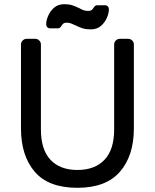

<svg xmlns="http://www.w3.org/2000/svg" viewBox="-20 -885 738 915"><path d="M618 -673V-273Q618 -143 551.5 -66.5Q485 10 349 10Q211 10 145.5 -66.5Q80 -143 80 -273V-673Q80 -684 88 -692Q96 -700 107 -700H148Q159 -700 167 -692Q175 -684 175 -673V-268Q175 -172 220.5 -123.5Q266 -75 349 -75Q432 -75 478 -123.5Q524 -172 524 -268V-673Q524 -684 532 -692Q540 -700 551 -700H591Q602 -700 610 -692Q618 -684 618 -673ZM273 -762Q269 -756 265.5 -753Q262 -750 256 -750H219Q210 -750 205 -755.5Q200 -761 200 -769Q200 -787 209.5 -809.5Q219 -832 238 -848.5Q257 -865 286 -865Q309 -865 324 -860Q339 -855 358 -846Q370 -839 379.5 -836Q389 -833 400 -833Q411 -833 416.5 -837Q422 -841 426 -848Q430 -854 433.5 -857Q437 -860 443 -860H480Q489 -860 494 -854.5Q499 -849 499 -841Q499 -823 489.5 -800.5Q480 -778 461 -761.5Q442 -745 413 -745Q390 -745 374 -750Q358 -755 340 -764Q330 -769 319.5 -773Q309 -777 299 -777Q288 -777 282.5 -773Q277 -769 273 -762Z"/></svg>

Font: Contemporary
Style: Regular
Weight: 400
Designer: Victor Tran
Foundry: Victor Tran
Version: Version 1.100